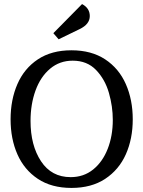

<svg xmlns="http://www.w3.org/2000/svg" viewBox="-20 -910 703 943"><path d="M242 -747 383 -890Q421 -870 421 -831Q421 -791 371 -767L268 -717ZM32 -324Q32 -420 65.5 -497Q99 -574 166 -618.5Q233 -663 331 -663Q429 -663 496.5 -618.5Q564 -574 598 -497Q632 -420 632 -324Q632 -228 598 -152Q564 -76 496.5 -31.5Q429 13 331 13Q233 13 166 -31.5Q99 -76 65.5 -152Q32 -228 32 -324ZM534 -321Q534 -387 515 -453.5Q496 -520 452 -566Q408 -612 337 -612Q273 -612 226 -572.5Q179 -533 154.5 -465.5Q130 -398 130 -316Q130 -196 181.5 -118Q233 -40 327 -40Q391 -40 437.5 -77.5Q484 -115 509 -179Q534 -243 534 -321Z"/></svg>

Font: Kurale
Style: Regular
Weight: 400
Designer: Eduardo Rodriguez Tunni
Foundry: Eduardo Rodriguez Tunni
Version: Version 2.000